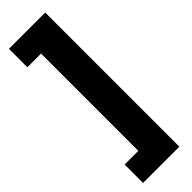

<svg xmlns="http://www.w3.org/2000/svg" viewBox="-302 -739 913 913"><g transform="rotate(-45 154.5 -283.0)"><path d="M20 44H112V-610H20V-734H264V168H20Z"/></g></svg>

Font: Noto Sans Myanmar UI Condensed Black
Style: Regular
Weight: 900
Width: 3
Designer: Monotype Design Team
Foundry: Monotype Imaging Inc.
Version: Version 2.103; ttfautohint (v1.8.4.7-5d5b)